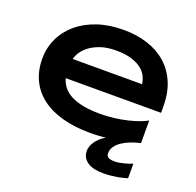

<svg xmlns="http://www.w3.org/2000/svg" viewBox="-154 -851 1277 1251"><g transform="rotate(20 484.0 -226.0)"><path d="M853 -33.2Q816.4 -24.9 783.9 -12.2Q751.5 0.5 727.1 17.3Q702.6 34.2 688.2 55.2Q673.8 76.2 673.8 101.1Q673.8 121.6 688 129.9Q702.1 138.2 732.9 138.2Q746.6 138.2 763.2 135.3Q779.8 132.3 796.1 128.2Q812.5 124 827.1 119.1Q841.8 114.3 852.1 109.9V210.9Q841.8 213.9 825.9 218.3Q810.1 222.7 788.8 226.6Q767.6 230.5 741.7 233.2Q715.8 235.8 686 235.8Q656.7 235.8 629.9 230.5Q603 225.1 582.8 212.9Q562.5 200.7 550.3 181.2Q538.1 161.6 538.1 132.8Q538.1 120.6 543 105Q547.9 89.4 558.6 73Q569.3 56.6 585.7 40.8Q602.1 24.9 625 12.2Q614.3 13.2 600.6 14.4Q586.9 15.6 572.5 16.4Q558.1 17.1 544.4 17.6Q530.8 18.1 520 18.1Q410.2 18.1 324.5 -5.6Q238.8 -29.3 180.2 -74.2Q121.6 -119.1 90.8 -184.1Q60.1 -249 60.1 -331.1Q60.1 -407.2 91.1 -472.4Q122.1 -537.6 179 -585.7Q235.8 -633.8 316.4 -660.9Q397 -688 496.1 -688Q587.4 -688 663.3 -663.3Q739.3 -638.7 793.7 -590.3Q848.1 -542 878.2 -471.2Q908.2 -400.4 908.2 -308.1V-263.2H247.1Q255.9 -231.4 276.1 -205.1Q296.4 -178.7 331.1 -160.2Q365.7 -141.6 416.3 -131.3Q466.8 -121.1 537.1 -121.1Q586.9 -121.1 634.8 -127.2Q682.6 -133.3 724.1 -143.3Q765.6 -153.3 799.1 -165.5Q832.5 -177.7 853 -189.9ZM728 -396Q725.6 -420.9 713.1 -447.5Q700.7 -474.1 673.8 -495.6Q647 -517.1 603.5 -531Q560.1 -544.9 495.1 -544.9Q434.1 -544.9 389.6 -529.8Q345.2 -514.6 315.2 -492.2Q285.2 -469.7 268.6 -443.8Q252 -418 247.1 -396Z"/></g></svg>

Font: Syncopate
Style: Bold
Weight: 700
Designer: Astigmatic (AOETI)
Foundry: Astigmatic (AOETI)
Version: Version 1.001 2011